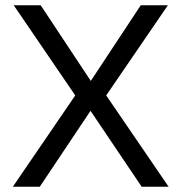

<svg xmlns="http://www.w3.org/2000/svg" viewBox="-20 -710 690 730"><path d="M28.8 0 266.1 -347.2 32.2 -689.9H134.8L325.2 -402.3L515.1 -689.9H618.2L383.8 -347.2L621.1 0H518.6L324.2 -288.6L131.3 0Z"/></svg>

Font: HK Grotesk Medium Legacy
Style: Regular
Weight: 500
Designer: Alfredo Marco Pradil
Foundry: Hanken Design Co.
Version: Version 2.022;PS 002.022;hotconv 1.0.88;makeotf.lib2.5.64775